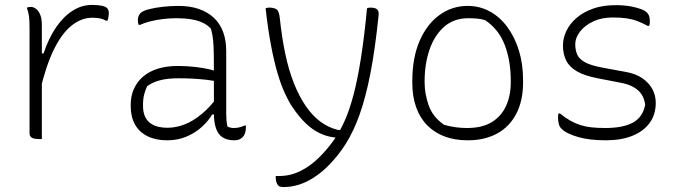

<svg xmlns="http://www.w3.org/2000/svg" viewBox="-20 -560 2760 780"><path d="M142 -343H157Q177 -403 206.5 -447Q236 -491 273.5 -515.5Q311 -540 354 -540Q378 -540 394 -536.5Q410 -533 415 -527Q419 -523 420.5 -518Q422 -513 422 -506Q422 -502 421.5 -498Q421 -494 420.5 -490.5Q420 -487 419 -483Q418 -479 416 -476H410Q403 -481 389.5 -484.5Q376 -488 356 -488Q310 -488 270 -455.5Q230 -423 198 -357Q166 -291 142 -188ZM150 5Q149 5 147 5Q145 5 143.5 5Q142 5 140 5Q132 5 124.5 4Q117 3 111.5 0.5Q106 -2 103 -6.5Q100 -11 100 -18Q100 -60 100 -102.5Q100 -145 100 -187.5Q100 -230 100 -272.5Q100 -315 100 -357.5Q100 -400 100 -442Q100 -477 98 -493Q96 -509 89 -529Q92 -530 94.5 -530.5Q97 -531 100 -531.5Q103 -532 105 -532Q116 -532 126.5 -524Q137 -516 143.5 -500Q150 -484 150 -459Q150 -412 150 -366Q150 -320 150 -273.5Q150 -227 150 -180.5Q150 -134 150 -88Q150 -42 150 5Z M899 -352Q899 -321 899 -289.5Q899 -258 899 -226.5Q899 -195 899 -163.5Q899 -132 899 -100Q899 -84 900 -72Q901 -60 904 -46Q910 -43 916.5 -41.5Q923 -40 930 -40Q943 -40 954 -43Q965 -46 973 -50H979Q979 -49 979 -47Q979 -45 979 -43Q979 -29 975.5 -19Q972 -9 966 -3Q960 3 952 6.5Q944 10 932 10Q911 10 895 3.5Q879 -3 869 -16.5Q859 -30 854 -51Q849 -72 849 -100Q849 -138 849 -181Q849 -224 849 -252Q849 -306 848.5 -340.5Q848 -375 845.5 -399Q843 -423 837 -443Q824 -458 804 -467.5Q784 -477 757.5 -481.5Q731 -486 696 -486Q668 -486 640.5 -482.5Q613 -479 589.5 -473Q566 -467 549 -459H543Q542 -463 541 -467Q540 -471 540 -475Q540 -486 542.5 -493.5Q545 -501 551 -507Q560 -516 585 -522.5Q610 -529 642 -532.5Q674 -536 704 -536Q752 -536 788 -523.5Q824 -511 849 -487.5Q874 -464 886.5 -430Q899 -396 899 -352ZM561 -130Q561 -85 586.5 -63Q612 -41 661 -41Q694 -41 728.5 -54Q763 -67 798.5 -96Q834 -125 868 -172L859 -95H842Q826 -68 799.5 -44Q773 -20 737.5 -5Q702 10 659 10Q613 10 579.5 -6.5Q546 -23 528.5 -54Q511 -85 511 -129V-134Q511 -170 524 -199Q537 -228 561.5 -249Q586 -270 621.5 -281Q657 -292 702 -292Q739 -292 773.5 -288Q808 -284 832.5 -278Q857 -272 865 -267Q871 -264 873 -258Q875 -252 875 -244.5Q875 -237 874 -226Q846 -233 818 -236Q790 -239 762 -240.5Q734 -242 705 -242Q659 -242 628.5 -233.5Q598 -225 578 -210Q571 -196 566 -177.5Q561 -159 561 -133Z M1486 -529Q1505 -529 1512.5 -521.5Q1520 -514 1518 -497Q1504 -361 1485 -263Q1466 -165 1441 -95Q1416 -25 1384.5 24.5Q1353 74 1313 114Q1286 141 1256 160.5Q1226 180 1195 190Q1164 200 1131 200Q1128 200 1125 199.5Q1122 199 1119 198.5Q1116 198 1114 196.5Q1112 195 1110 193Q1105 188 1102.5 179Q1100 170 1100 158V155H1106Q1108 155 1110.5 155Q1113 155 1115 155Q1159 155 1200 135Q1241 115 1278 78Q1308 48 1333.5 13Q1359 -22 1379.5 -67.5Q1400 -113 1416.5 -176Q1433 -239 1446.5 -325Q1460 -411 1471 -526Q1473 -527 1474.5 -527.5Q1476 -528 1478 -528.5Q1480 -529 1482 -529Q1484 -529 1486 -529ZM1075 -529Q1093 -529 1103.5 -522Q1114 -515 1117 -484Q1125 -407 1139 -341Q1153 -275 1174 -222Q1195 -169 1222 -129.5Q1249 -90 1282 -65.5Q1315 -41 1354 -32H1387L1371 0H1364Q1333 0 1304 -9Q1275 -18 1248.5 -37Q1222 -56 1197 -86Q1182 -104 1167 -126.5Q1152 -149 1137 -181.5Q1122 -214 1108 -261Q1094 -308 1081.5 -373Q1069 -438 1059 -526Q1061 -527 1063 -527.5Q1065 -528 1067 -528.5Q1069 -529 1071 -529Q1073 -529 1075 -529Z M1880 -536Q1928 -536 1969 -514Q2010 -492 2040.5 -451Q2071 -410 2088 -355Q2105 -300 2105 -234V-226Q2105 -151 2077.5 -98Q2050 -45 1999.5 -17.5Q1949 10 1880 10Q1828 10 1786.5 -5.5Q1745 -21 1715.5 -51Q1686 -81 1670.5 -124.5Q1655 -168 1655 -223V-231Q1655 -326 1685 -394.5Q1715 -463 1766 -499.5Q1817 -536 1880 -536ZM1883 -486Q1823 -486 1783.5 -450.5Q1744 -415 1724.5 -357Q1705 -299 1705 -231V-225Q1705 -179 1721.5 -132Q1738 -85 1784 -53Q1809 -46 1831.5 -43Q1854 -40 1877 -40Q1939 -40 1978 -64Q2017 -88 2036 -130Q2055 -172 2055 -225V-231Q2055 -314 2030.5 -377.5Q2006 -441 1951 -478Q1935 -483 1918 -484.5Q1901 -486 1883 -486Z M2439 -40Q2510 -40 2550.5 -61.5Q2591 -83 2601 -134Q2598 -159 2586.5 -176.5Q2575 -194 2554 -206Q2533 -218 2501 -224L2408 -242Q2356 -252 2325 -269.5Q2294 -287 2280.5 -313.5Q2267 -340 2267 -375Q2267 -405 2281 -434.5Q2295 -464 2322.5 -487.5Q2350 -511 2389.5 -525Q2429 -539 2480 -539Q2517 -539 2543 -534Q2569 -529 2585.5 -522.5Q2602 -516 2608 -509Q2613 -504 2615.5 -498.5Q2618 -493 2619 -486.5Q2620 -480 2620 -473Q2620 -469 2619.5 -464Q2619 -459 2617 -455H2611Q2589 -467 2569 -474.5Q2549 -482 2525.5 -485.5Q2502 -489 2469 -489Q2424 -489 2390 -473Q2356 -457 2336.5 -432Q2317 -407 2317 -379Q2317 -359 2324 -340.5Q2331 -322 2355 -308Q2379 -294 2429 -285L2521 -268Q2562 -261 2589 -242.5Q2616 -224 2630 -198.5Q2644 -173 2644 -142Q2644 -95 2619.5 -61Q2595 -27 2549.5 -8.5Q2504 10 2441 10Q2411 10 2383 7Q2355 4 2331.5 -2.5Q2308 -9 2290 -17.5Q2272 -26 2261 -37Q2252 -46 2249.5 -59Q2247 -72 2247 -83Q2247 -89 2247.5 -93Q2248 -97 2249 -99H2255Q2277 -81 2297.5 -69.5Q2318 -58 2339 -51.5Q2360 -45 2384.5 -42.5Q2409 -40 2439 -40Z"/></svg>

Font: Recursive Casual Light
Style: Regular
Weight: 300
Version: Version 1.047